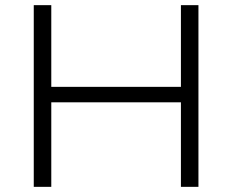

<svg xmlns="http://www.w3.org/2000/svg" viewBox="-20 -725 901 745"><path d="M111 0V-705H179V-388H682V-705H750V0H682V-328H179V0Z"/></svg>

Font: Nunito Sans 10pt SemiExpanded Light
Style: Regular
Weight: 300
Width: 6
Designer: Vernon Adams
Foundry: Vernon Adams
Version: Version 3.101;gftools[0.9.27]